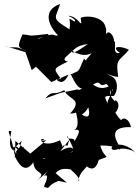

<svg xmlns="http://www.w3.org/2000/svg" viewBox="-30 -844 694 950"><path d="M304 -123C260 -137 297 -81 267 -150C169 -104 157 -172 190 -153C190 -153 148 -141 199 -150L120 -84L46 -147L44 -61C31 -178 -6 -203 26 -195C14 -122 15 -109 58 -85C36 -87 20 -147 62 -99C59 -142 25 -93 78 -148C64 -98 47 -78 89 -114C56 -135 37 -57 39 -80C60 -33 93 20 135 -41C139 27 213 -2 148 54C245 -25 230 -32 187 28C214 10 201 50 187 79C224 97 195 75 260 51C321 63 308 70 245 12C267 -7 279 -12 319 -6C352 23 369 45 359 54C355 -6 452 -37 377 -43C417 5 444 -1 459 -53C526 -79 487 -50 466 -124C566 -125 565 -93 564 -102C546 -114 629 -111 644 -83C623 -113 582 -131 553 -128C509 -128 511 -83 567 -112C520 -181 530 -217 618 -215C609 -258 579 -266 569 -249C536 -284 541 -297 537 -282C578 -324 540 -360 538 -343C486 -394 539 -424 526 -390C529 -457 496 -376 430 -426C478 -453 451 -408 496 -429C549 -380 490 -353 505 -327C485 -370 480 -370 533 -369C553 -390 559 -451 519 -468C469 -494 513 -468 555 -463C542 -554 554 -536 608 -597C583 -614 508 -623 563 -582C507 -571 576 -674 503 -632C567 -609 515 -716 494 -674C502 -734 477 -719 427 -665C457 -677 481 -636 492 -693C501 -756 409 -772 369 -756C380 -689 361 -765 307 -766C371 -738 322 -735 343 -735C294 -762 324 -757 314 -699C217 -757 247 -752 267 -824C178 -793 210 -717 257 -669C228 -662 250 -691 157 -651C155 -658 223 -667 207 -676C95 -663 142 -668 81 -674C51 -599 61 -617 104 -587C40 -628 41 -597 -10 -618L96 -586L127 -497L148 -514L224 -438L309 -475C292 -437 264 -414 226 -483C236 -462 222 -449 272 -453C239 -503 222 -500 307 -540C297 -539 276 -548 301 -567C344 -604 345 -618 406 -626C417 -637 317 -558 327 -593C352 -577 389 -562 424 -581C388 -537 389 -551 413 -519C377 -579 378 -536 389 -560C349 -477 374 -502 316 -474C321 -493 342 -405 378 -406C401 -424 358 -390 356 -402L271 -385L194 -357C235 -404 228 -366 288 -398C307 -348 386 -358 317 -282C369 -282 372 -320 358 -296C352 -255 392 -282 407 -313C423 -252 394 -254 337 -309C345 -298 371 -216 337 -201C379 -209 355 -176 339 -145C340 -169 300 -146 302 -173C334 -109 348 -90 307 -88C355 -91 332 -141 265 -93C223 -57 189 -50 182 -62L229 -45L313 -153Z"/></svg>

Font: Hussar Lance
Style: ExBd
Weight: 700
Foundry: Cannot Into Space Fonts, PlusOne Fonts
Version: Version 2.270